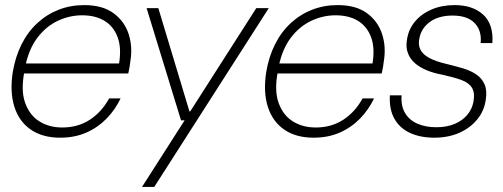

<svg xmlns="http://www.w3.org/2000/svg" viewBox="-20 -528 1973 753"><path d="M216 12Q147 12 101 -19.5Q55 -51 36.5 -109Q18 -167 30 -245Q40 -305 64.5 -354Q89 -403 126.5 -437.5Q164 -472 210.5 -490Q257 -508 310 -508Q382 -508 425 -476.5Q468 -445 484.5 -394.5Q501 -344 491 -286Q490 -275 488 -264Q486 -253 483 -240H62L69 -279H447Q457 -341 441 -383Q425 -425 389.5 -446.5Q354 -468 302 -468Q253 -468 207 -446.5Q161 -425 127 -380.5Q93 -336 79 -267L76 -249Q61 -174 78.5 -125Q96 -76 134.5 -52Q173 -28 224 -28Q286 -28 332.5 -58.5Q379 -89 408 -142H453Q432 -98 398 -63Q364 -28 318.5 -8Q273 12 216 12Z M537 205 704 -56H690L555 -496H601L723 -91H726L985 -496H1034L585 205Z M1210 12Q1141 12 1095 -19.5Q1049 -51 1030.5 -109Q1012 -167 1024 -245Q1034 -305 1058.5 -354Q1083 -403 1120.5 -437.5Q1158 -472 1204.5 -490Q1251 -508 1304 -508Q1376 -508 1419 -476.5Q1462 -445 1478.5 -394.5Q1495 -344 1485 -286Q1484 -275 1482 -264Q1480 -253 1477 -240H1056L1063 -279H1441Q1451 -341 1435 -383Q1419 -425 1383.5 -446.5Q1348 -468 1296 -468Q1247 -468 1201 -446.5Q1155 -425 1121 -380.5Q1087 -336 1073 -267L1070 -249Q1055 -174 1072.5 -125Q1090 -76 1128.5 -52Q1167 -28 1218 -28Q1280 -28 1326.5 -58.5Q1373 -89 1402 -142H1447Q1426 -98 1392 -63Q1358 -28 1312.5 -8Q1267 12 1210 12Z M1683 12Q1629 12 1588.5 -6.5Q1548 -25 1527 -62Q1506 -99 1509 -154H1555Q1552 -112 1569 -84Q1586 -56 1618 -42.5Q1650 -29 1691 -29Q1732 -29 1763 -42Q1794 -55 1813 -78Q1832 -101 1837 -130Q1843 -165 1830.5 -184.5Q1818 -204 1789 -214.5Q1760 -225 1715 -235Q1681 -241 1653.5 -252.5Q1626 -264 1607.5 -280Q1589 -296 1580 -319Q1571 -342 1576 -372Q1582 -413 1607.5 -443.5Q1633 -474 1673 -491Q1713 -508 1763 -508Q1834 -508 1875 -470.5Q1916 -433 1911 -359H1865Q1870 -408 1841.5 -437.5Q1813 -467 1755 -467Q1699 -467 1664.5 -441Q1630 -415 1624 -373Q1620 -350 1629.5 -332Q1639 -314 1664 -300.5Q1689 -287 1732 -277Q1765 -269 1795.5 -260Q1826 -251 1848 -236Q1870 -221 1880.5 -197Q1891 -173 1885 -136Q1879 -93 1851.5 -59.5Q1824 -26 1781 -7Q1738 12 1683 12Z"/></svg>

Font: DM Sans 36pt ExtraLight
Style: Italic
Weight: 250
Italic angle: -10°
Designer: Colophon Foundry, Jonny Pinhorn
Foundry: Colophon Foundry
Version: Version 4.004;gftools[0.9.30]